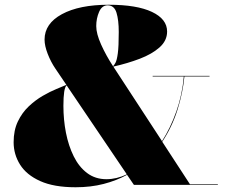

<svg xmlns="http://www.w3.org/2000/svg" viewBox="-20 -780 958 810"><path d="M624 -460H864V-457.5H758Q751 -386.5 728.2 -315.2Q705.5 -244 664.5 -182L781.5 -2.5H899V0H545L516 -42.5Q471.5 -18 417.2 -4Q363 10 299 10Q207.5 10 149.8 -16Q92 -42 64.8 -85.2Q37.5 -128.5 37.5 -180Q37.5 -230 55.2 -267.2Q73 -304.5 101 -331Q129 -357.5 160 -375.5Q191 -393.5 218 -404.5Q245 -415.5 260 -422L214 -490Q194.5 -518.5 181.2 -552.8Q168 -587 168 -613Q168 -680.5 241.2 -720.2Q314.5 -760 439 -760Q557 -760 621 -729.8Q685 -699.5 685 -647Q685 -608.5 653.2 -580.2Q621.5 -552 569.8 -532.2Q518 -512.5 458 -499Q461 -494.5 464 -490L663.5 -184.5Q699.5 -240.5 724.2 -310.5Q749 -380.5 755.5 -457.5H624ZM386 -670Q386 -638 406.5 -592.2Q427 -546.5 457 -500.5Q461.5 -505 467.2 -515.2Q473 -525.5 477 -554.8Q481 -584 481 -645Q481 -695 471.5 -726.2Q462 -757.5 434 -757.5Q410 -757.5 398 -729.8Q386 -702 386 -670ZM247.5 -333.5Q247.5 -275 258.2 -220Q269 -165 291 -120.5Q313 -76 347.5 -50Q382 -24 429 -24Q471.5 -24 515 -44.5L261 -420Q247.5 -408.5 247.5 -333.5Z"/></svg>

Font: Bodoni* 72pt Fatface
Style: Regular
Weight: 900
Version: Version 2.3